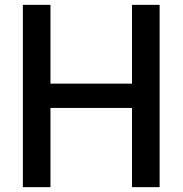

<svg xmlns="http://www.w3.org/2000/svg" viewBox="-20 -770 751 790"><path d="M187.7 0H74.1V-750H187.7V-425.9H523.2V-750H636.8V0H523.2V-325.9H187.7Z"/></svg>

Font: Spartan MB SemBd
Style: Regular
Weight: 600
Designer: Matt Bailey, Mirko Velimirovic
Foundry: Matt Bailey
Version: Version 1.005